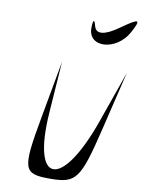

<svg xmlns="http://www.w3.org/2000/svg" viewBox="-128 -1370 1058 1444"><g transform="rotate(10 401.0 -648.0)"><path d="M295 -891 215 -450C141 -44 152 -9 355 -9C558 -9 585 -44 683 -450L789 -891L649 -494C455 53 229 53 267 -494ZM468 -1182C465 -1028 682 -1041 768 -1200C828 -1311 813 -1314 678 -1218C574 -1144 508 -1137 493 -1200C480 -1252 469 -1244 468 -1182Z"/></g></svg>

Font: Venom Sans
Style: Obl
Weight: 400
Version: Version 1.001